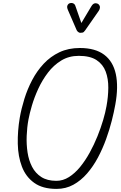

<svg xmlns="http://www.w3.org/2000/svg" viewBox="-20 -1249 802 1272"><path d="M354.5 2.5Q262.5 2.5 206.8 -37.5Q151 -77.5 125.2 -145Q99.5 -212.5 97.8 -296.8Q96 -381 111 -469.5Q121.5 -529.5 141.5 -594Q161.5 -658.5 193 -718.5Q224.5 -778.5 269.2 -826.5Q314 -874.5 373.5 -902.8Q433 -931 509 -931Q610.5 -931 669.8 -886.8Q729 -842.5 747.2 -758.8Q765.5 -675 744 -556.5Q735.5 -508.5 720.5 -449.2Q705.5 -390 682.8 -327Q660 -264 628.8 -205.2Q597.5 -146.5 557 -99.8Q516.5 -53 466.2 -25.2Q416 2.5 354.5 2.5ZM353.5 -51Q397.5 -51 437 -76Q476.5 -101 511 -143.2Q545.5 -185.5 574.2 -237.8Q603 -290 625.5 -345.8Q648 -401.5 663.2 -453.2Q678.5 -505 685.5 -545.5Q697 -608 697.5 -667.5Q698 -727 680.2 -774.8Q662.5 -822.5 619.8 -850.8Q577 -879 502 -879Q436.5 -879 385.8 -848Q335 -817 297.2 -767.2Q259.5 -717.5 233.2 -660.2Q207 -603 191.2 -549Q175.5 -495 168.5 -457Q159 -405.5 156.8 -349Q154.5 -292.5 162.5 -239.5Q170.5 -186.5 192.5 -144Q214.5 -101.5 253.8 -76.2Q293 -51 353.5 -51ZM511 -1031.5Q506.5 -1031.5 499.2 -1036.2Q492 -1041 488 -1049L431 -1180.5Q421.5 -1201 426.8 -1212.8Q432 -1224.5 442 -1227.5Q455.5 -1231.5 466 -1226.2Q476.5 -1221 480 -1208L519 -1096.5L585 -1207Q596.5 -1226.5 610.2 -1227.2Q624 -1228 632.5 -1221Q642.5 -1211.5 642.2 -1200Q642 -1188.5 634.5 -1177.5L543.5 -1047Q535 -1034.5 526.8 -1033Q518.5 -1031.5 511 -1031.5Z"/></svg>

Font: Edu AU VIC WA NT Pre
Style: Regular
Weight: 400
Designer: Tina and Corey Anderson, Eben Sorkin, Mirko Velimirovic
Foundry: Google for Education
Version: Version 1.001